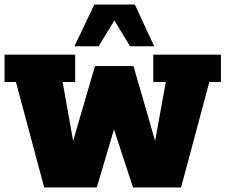

<svg xmlns="http://www.w3.org/2000/svg" viewBox="-20 -823 990 843"><path d="M174 0 50 -463H0V-583H310V-463H255L311 -149H285L397 -533H566L677 -149H651L708 -463H653V-583H950V-463H899L775 0H564L462 -311H497L405 0ZM307 -620 394 -803H572L657 -620H551L482 -733L413 -620Z"/></svg>

Font: Rokkitt SemiBold Black
Style: Regular
Weight: 900
Version: Version 3.103